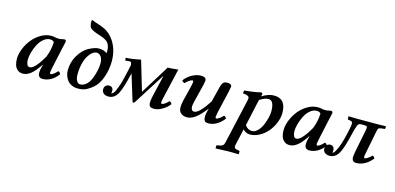

<svg xmlns="http://www.w3.org/2000/svg" viewBox="-80 -1213 4039 1962"><g transform="rotate(15 1939.5 -232.5)"><path d="M344.2 -224.1Q373.5 -296.4 377.9 -381.8Q366.7 -400.9 335 -400.9Q297.4 -400.9 264.4 -372.1Q231.4 -343.3 210.9 -301.8Q190.4 -260.3 178.7 -217.5Q167 -174.8 167 -143.1Q167 -113.3 176 -92.5Q185.1 -71.8 205.1 -71.8Q234.4 -71.8 272.2 -116.5Q310.1 -161.1 344.2 -224.1ZM474.1 -439Q494.1 -439 494.1 -418.9Q491.2 -405.8 484.6 -376.7Q478 -347.7 471.2 -317.9L429.2 -123Q420.9 -81.1 420.9 -76.2Q420.9 -68.4 424.1 -63.7Q427.2 -59.1 432.1 -59.1Q440.9 -59.1 460.2 -72.5Q479.5 -85.9 498 -107.9Q514.2 -107.9 524.9 -84Q495.6 -41 452.9 -15.6Q410.2 9.8 363.8 9.8Q314 9.8 314 -44.9Q314 -70.8 324.2 -108.9L330.1 -127.9L327.1 -129.9Q279.3 -57.6 238 -23.9Q196.8 9.8 153.8 9.8Q120.1 9.8 97.7 -9.3Q75.2 -28.3 66.2 -56.6Q57.1 -85 57.1 -121.1Q57.1 -172.9 80.1 -229.5Q103 -286.1 140.4 -332.3Q177.7 -378.4 230 -408.7Q282.2 -439 335.9 -439Q361.3 -439 378.9 -434.1Q398.9 -430.2 417 -430.2Q439 -430.2 452.1 -435.1Q465.8 -439 474.1 -439Z M895 -294.9Q895 -322.3 888.4 -342.8Q881.8 -363.3 871.3 -373.5Q860.8 -383.8 850.8 -388.4Q840.8 -393.1 831.1 -393.1Q808.1 -393.1 784.7 -374.8Q761.2 -356.4 741.5 -323.7Q721.7 -291 709.2 -239Q696.8 -187 696.8 -126Q696.8 -87.4 710.7 -61.8Q724.6 -36.1 748 -36.1Q781.2 -36.1 808.1 -58.8Q835 -81.5 850.6 -114Q866.2 -146.5 876.7 -184.6Q887.2 -222.7 891.1 -250.5Q895 -278.3 895 -294.9ZM839.8 -439.9Q896 -439.9 926.8 -413.1Q928.7 -421.9 928.7 -438Q928.7 -470.7 919.4 -494.1Q910.2 -517.6 896 -530.5Q881.8 -543.5 860.1 -553.7Q838.4 -564 817.9 -569.8Q797.4 -575.7 770.8 -585.9Q744.1 -596.2 724.6 -607.9Q692.9 -622.1 692.9 -687Q692.9 -693.8 695.8 -698.5Q698.7 -703.1 702.6 -703.1H703.6Q721.2 -693.8 747.3 -685.5Q773.4 -677.2 795.2 -669.7Q816.9 -662.1 841.8 -649.9Q866.7 -637.7 892.1 -615Q917.5 -592.3 940.9 -559.1Q999.5 -470.7 1001 -351.1Q1001 -258.3 971.2 -176.3Q941.4 -94.2 894 -54.2Q874.5 -38.1 862.3 -29.3Q850.1 -20.5 830.1 -9.5Q810.1 1.5 787.4 6.3Q764.6 11.2 736.8 11.2Q699.7 11.2 670.4 -2.7Q641.1 -16.6 624 -39.3Q606.9 -62 598.4 -88.4Q589.8 -114.7 589.8 -142.1Q589.8 -229.5 632.6 -301Q675.3 -372.6 732.9 -404.8Q797.9 -439.9 839.8 -439.9Z M1116.2 -64.9Q1136.7 -109.9 1148.7 -147.7Q1160.6 -185.5 1178.2 -263.2Q1178.7 -266.6 1199.2 -357.9L1195.3 -382.8Q1193.8 -392.1 1182.6 -393.8Q1171.4 -395.5 1157.2 -393.1H1155.3L1138.2 -390.1Q1132.8 -388.7 1131.3 -395L1127.4 -418.9Q1198.7 -422.4 1285.2 -441.9L1379.4 -126L1569.3 -433.1Q1606.4 -433.1 1679.2 -441.9L1605.5 -123Q1597.2 -85.9 1597.2 -76.2Q1597.2 -59.1 1607.4 -59.1Q1616.7 -59.1 1636.5 -72Q1656.2 -85 1675.3 -106Q1694.8 -103.5 1702.6 -82Q1673.8 -43 1627.9 -16.6Q1582 9.8 1542.5 9.8Q1530.3 9.8 1526.4 8.8Q1507.3 6.8 1500 0Q1492.7 -6.8 1488.3 -21Q1481.9 -44.4 1496.6 -113.8L1549.3 -338.9L1546.4 -336.9L1336.4 -5.9Q1329.6 3.9 1320.3 3.9Q1313 3.9 1311.5 -5.9L1227.5 -279.8L1223.6 -266.1Q1190.4 -122.1 1160.2 -62Q1127 5.9 1066.4 8.8Q1056.2 10.3 1047.4 8.8Q1024.9 6.8 1010 -4.6Q995.1 -16.1 991.2 -32.2Q987.8 -41 989.3 -49.8Q989.7 -74.7 1004.4 -87.9Q1019 -101.1 1040.5 -101.1Q1048.3 -101.1 1051.3 -100.1Q1083.5 -93.3 1083.5 -55.2Q1083.5 -50.3 1082.3 -43.2Q1081.1 -36.1 1080.6 -33.7Q1080.1 -31.2 1081.5 -29.8Q1088.4 -29.8 1098.6 -40Q1108.9 -50.3 1116.2 -64.9Z M2083 -132.8 2080.1 -133.8Q2023.4 -60.5 1978 -26.9Q1932.6 6.8 1889.2 6.8Q1851.1 6.8 1825.7 -13.7Q1800.3 -34.2 1800.3 -75.2Q1800.3 -108.4 1810.1 -149.9L1849.1 -308.1Q1857.9 -346.7 1857.9 -357.9Q1857.9 -373 1848.1 -373Q1838.4 -373 1816.7 -359.4Q1794.9 -345.7 1776.9 -325.2Q1767.1 -325.2 1758.8 -332.3Q1750.5 -339.4 1748 -347.2Q1781.7 -391.6 1828.9 -416.7Q1876 -441.9 1921.9 -441.9Q1976.1 -441.9 1976.1 -402.8Q1976.1 -395.5 1967.3 -356L1918 -155.8Q1912.1 -129.9 1912.1 -112.8Q1912.1 -91.8 1920.7 -79.8Q1929.2 -67.9 1945.3 -67.9Q1997.1 -67.9 2092.3 -214.8L2134.3 -381.8Q2141.1 -410.6 2155 -426.3Q2168.9 -441.9 2197.3 -441.9Q2245.1 -441.9 2245.1 -413.1Q2245.1 -408.7 2243.2 -398.9Q2241.2 -389.2 2238.5 -376.2Q2235.8 -363.3 2234.9 -356.9L2181.2 -125Q2172.9 -84.5 2172.9 -76.2Q2172.9 -59.1 2183.1 -59.1Q2192.4 -59.1 2213.1 -72.5Q2233.9 -85.9 2252 -106.9Q2261.7 -106.9 2269 -99.1Q2276.4 -91.3 2279.3 -83Q2207 9.8 2114.3 9.8Q2087.4 9.8 2076.7 -4.9Q2065.9 -19.5 2065.9 -45.9Q2065.9 -84.5 2083 -132.8Z M2556.2 -355Q2555.2 -350.1 2552.2 -338.6Q2549.3 -327.1 2547.9 -320.8L2493.2 -71.8Q2523.9 -29.8 2565.9 -29.8Q2597.7 -29.8 2626 -57.6Q2654.3 -85.4 2671.4 -125.5Q2688.5 -165.5 2698.2 -205.3Q2708 -245.1 2708 -272.9Q2708 -390.1 2648.9 -390.1Q2610.4 -390.1 2556.2 -355ZM2481.9 -23.9 2441.9 153.8Q2440.9 158.7 2440.9 166Q2440.9 177.2 2447.5 183.8Q2454.1 190.4 2459.7 191.9Q2465.3 193.4 2475.1 194.8L2494.1 198.2Q2500 199.7 2500 206.1V232.9L2498 234.9Q2439.9 232.9 2401.9 232.9Q2381.8 232.9 2372.1 233.9L2256.8 237.8L2254.9 235.8V210Q2254.9 204.1 2265.1 202.1L2284.2 199.2Q2308.1 195.8 2320.3 185.3Q2332.5 174.8 2336.9 153.8L2439.9 -300.8Q2447.3 -329.1 2447.3 -345.2Q2447.3 -373.5 2381.8 -377.9Q2379.9 -385.7 2381.6 -395.3Q2383.3 -404.8 2387.2 -410.2Q2501.5 -419.9 2554.2 -436Q2573.2 -436 2573.2 -419.9Q2572.3 -415 2569.6 -407.2Q2566.9 -399.4 2565.9 -396Q2635.7 -439 2693.8 -439Q2821.3 -439 2821.3 -289.1Q2821.3 -238.3 2799.8 -184.8Q2778.3 -131.3 2742.9 -88.4Q2707.5 -45.4 2657.5 -17.8Q2607.4 9.8 2555.2 9.8Q2514.2 9.8 2481.9 -23.9Z M3165 -224.1Q3194.3 -296.4 3198.7 -381.8Q3187.5 -400.9 3155.8 -400.9Q3118.2 -400.9 3085.2 -372.1Q3052.2 -343.3 3031.7 -301.8Q3011.2 -260.3 2999.5 -217.5Q2987.8 -174.8 2987.8 -143.1Q2987.8 -113.3 2996.8 -92.5Q3005.9 -71.8 3025.9 -71.8Q3055.2 -71.8 3093 -116.5Q3130.9 -161.1 3165 -224.1ZM3294.9 -439Q3314.9 -439 3314.9 -418.9Q3312 -405.8 3305.4 -376.7Q3298.8 -347.7 3292 -317.9L3250 -123Q3241.7 -81.1 3241.7 -76.2Q3241.7 -68.4 3244.9 -63.7Q3248 -59.1 3252.9 -59.1Q3261.7 -59.1 3281 -72.5Q3300.3 -85.9 3318.8 -107.9Q3335 -107.9 3345.7 -84Q3316.4 -41 3273.7 -15.6Q3231 9.8 3184.6 9.8Q3134.8 9.8 3134.8 -44.9Q3134.8 -70.8 3145 -108.9L3150.9 -127.9L3147.9 -129.9Q3100.1 -57.6 3058.8 -23.9Q3017.6 9.8 2974.6 9.8Q2940.9 9.8 2918.5 -9.3Q2896 -28.3 2887 -56.6Q2877.9 -85 2877.9 -121.1Q2877.9 -172.9 2900.9 -229.5Q2923.8 -286.1 2961.2 -332.3Q2998.5 -378.4 3050.8 -408.7Q3103 -439 3156.7 -439Q3182.1 -439 3199.7 -434.1Q3219.7 -430.2 3237.8 -430.2Q3259.8 -430.2 3272.9 -435.1Q3286.6 -439 3294.9 -439Z M3645.5 -115.2 3689.5 -336.9Q3693.8 -364.3 3693.8 -365.2Q3693.8 -376.5 3687 -380.6Q3680.2 -384.8 3662.6 -384.8H3624.5Q3602.1 -384.8 3591.3 -361.3Q3580.6 -337.9 3562.5 -261.2Q3527.8 -116.2 3499.5 -62Q3466.3 4.4 3407.7 8.8Q3405.8 8.8 3402.1 9Q3398.4 9.3 3395.3 9.3Q3392.1 9.3 3389.6 8.8Q3362.3 6.3 3345.5 -8.5Q3328.6 -23.4 3328.6 -49.8Q3330.1 -75.2 3344.2 -88.6Q3358.4 -102.1 3379.4 -102.1Q3385.7 -102.1 3388.7 -101.1Q3415.5 -96.7 3420.4 -70.8Q3422.9 -64.5 3422.9 -55.2Q3422.9 -50.3 3421.6 -43.2Q3420.4 -36.1 3419.9 -33.7Q3419.4 -31.2 3420.4 -29.8Q3436 -29.8 3453.6 -66.9Q3487.3 -127 3515.6 -253.9Q3535.6 -340.8 3535.6 -366.2Q3535.6 -373.5 3533.2 -378.7Q3530.8 -383.8 3528.6 -386.5Q3526.4 -389.2 3518.6 -391.4Q3510.7 -393.6 3507.6 -394Q3504.4 -394.5 3492.2 -396Q3487.3 -396.5 3484.9 -397Q3482.4 -403.3 3482.4 -431.2Q3556.6 -429.2 3578.6 -429.2H3784.7L3878.4 -431.2Q3879.9 -424.8 3878.9 -414.1Q3877.9 -403.3 3874.5 -401.9L3845.7 -398.9Q3818.4 -396 3810.5 -389.4Q3802.7 -382.8 3797.9 -355L3751.5 -121.1Q3750.5 -114.3 3748.5 -105.2Q3746.6 -96.2 3745.6 -90.3Q3744.6 -84.5 3744.6 -81.1V-69.8Q3746.1 -59.1 3754.4 -59.1Q3763.2 -59.1 3783.7 -72.3Q3804.2 -85.4 3822.8 -106Q3832 -106 3839.1 -98.9Q3846.2 -91.8 3849.6 -82Q3775.4 9.8 3678.7 9.8Q3644.5 9.8 3636.7 -21Q3633.3 -32.2 3634.8 -46.9Q3635.3 -58.1 3639.9 -83.7Q3644.5 -109.4 3645.5 -115.2Z"/></g></svg>

Font: Common Serif SemiBold
Style: Italic
Weight: 600
Italic angle: -12°
Designer: Philipp H. Poll, Khaled Hosny
Foundry: Stefan Peev, Context Ltd.
Version: Version 1.026